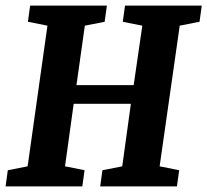

<svg xmlns="http://www.w3.org/2000/svg" viewBox="-24 -668 743 688"><path d="M-4 0 4 -58 75 -72 146 -576 76 -590 84 -648H359L351 -590L280 -576L250 -363H455L486 -576L416 -590L424 -648H699L691 -590L620 -576L548 -72L618 -58L610 0H335L343 -58L414 -72L445 -296H240L209 -72L279 -58L271 0Z"/></svg>

Font: Faustina Light
Style: Bold Italic
Weight: 700
Italic angle: -8°
Version: Version 1.200